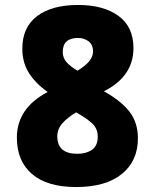

<svg xmlns="http://www.w3.org/2000/svg" viewBox="-20 -744 640 774"><path d="M287 10Q406 10 471 -42.5Q536 -95 536 -187Q536 -249 502.5 -293Q469 -337 399 -376Q518 -436 518 -550Q518 -636 457.5 -680Q397 -724 295 -724Q189 -724 129.5 -679Q70 -634 70 -548Q70 -492 96.5 -450Q123 -408 172 -373Q48 -308 48 -189Q48 -95 109 -42.5Q170 10 287 10ZM292 -459Q264 -476 248.5 -493Q233 -510 233 -535Q233 -591 295 -591Q319 -591 337 -577.5Q355 -564 355 -536Q355 -496 292 -459ZM292 -124Q211 -124 211 -194Q211 -224 231.5 -247Q252 -270 287 -291Q328 -268 351 -247Q374 -226 374 -193Q374 -156 350.5 -140Q327 -124 292 -124Z"/></svg>

Font: Noto Sans Mono Extra
Style: Regular
Weight: 800
Designer: Monotype Design Team
Foundry: Monotype Imaging Inc.
Version: Version 1.900